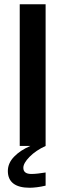

<svg xmlns="http://www.w3.org/2000/svg" viewBox="-20 -688 308 905"><path d="M73 0V-668H195V0ZM120 197Q69 197 43 177Q17 157 17 118Q17 81 46.5 50.5Q76 20 123 0H195Q149 21 119.5 51Q90 81 90 103Q90 132 128 132Q141 132 159 130Q177 128 195 125V187Q175 192 154.5 194.5Q134 197 120 197Z"/></svg>

Font: Gantari SemiBold
Style: Regular
Weight: 600
Designer: Anugrah Pasau
Foundry: Lafontype
Version: Version 1.000; ttfautohint (v1.8.3)